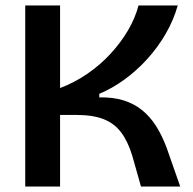

<svg xmlns="http://www.w3.org/2000/svg" viewBox="-20 -680 704 700"><path d="M72 0V-660H199V-359Q252 -379 298.5 -411Q345 -443 382.5 -483.5Q420 -524 446.5 -569Q473 -614 485 -660H628Q613 -607 584.5 -557.5Q556 -508 517 -465Q478 -422 433 -389.5Q388 -357 342 -338V-325Q392 -326 430.5 -314Q469 -302 498 -278.5Q527 -255 549 -220.5Q571 -186 588 -140L637 0H494L462 -113Q446 -165 421.5 -197.5Q397 -230 358 -245.5Q319 -261 257 -261H199V0Z"/></svg>

Font: Bricolage Grotesque 28pt SemiBold
Style: Regular
Weight: 600
Version: Version 1.001;gftools[0.9.33.dev8+g029e19f]